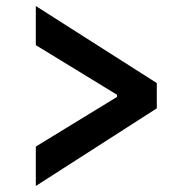

<svg xmlns="http://www.w3.org/2000/svg" viewBox="-20 -613 640 638"><path d="M99 -126 369 -291V-298L99 -463V-593L501 -337V-253L99 5Z"/></svg>

Font: IBM Plex Sans Devanagari SemiBold
Style: Regular
Weight: 600
Designer: Mike Abbink, Paul van der Laan, Pieter van Rosmalen, Erin McLaughlin
Foundry: Bold Monday
Version: Version 1.1